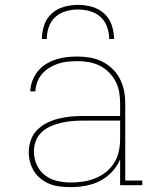

<svg xmlns="http://www.w3.org/2000/svg" viewBox="-20 -760 640 788"><path d="M269 8Q248 8 226.5 5.5Q205 3 185.5 -4.5Q166 -12 149 -25Q132 -38 120.5 -56Q109 -74 103.5 -94.5Q98 -115 98 -136Q98 -161 106.5 -185Q115 -209 133 -227Q151 -245 173.5 -256Q196 -267 220 -273Q244 -279 269 -281.5Q294 -284 319 -284H473V-336Q473 -359 469 -382.5Q465 -406 454 -426.5Q443 -447 426.5 -463.5Q410 -480 389 -490.5Q368 -501 344.5 -505Q321 -509 298 -509Q278 -509 258 -507Q238 -505 219.5 -499Q201 -493 183.5 -482.5Q166 -472 153 -457Q140 -442 133 -423Q126 -404 125 -385H104Q105 -407 113 -428.5Q121 -450 135 -467.5Q149 -485 168.5 -497Q188 -509 209.5 -516Q231 -523 253 -525.5Q275 -528 298 -528Q324 -528 350 -523.5Q376 -519 399 -507.5Q422 -496 441 -478Q460 -460 472 -436.5Q484 -413 489 -387.5Q494 -362 494 -336V-19H564V0H473V-106Q461 -77 439 -54Q417 -31 389.5 -17Q362 -3 331 2.5Q300 8 269 8ZM272 -11Q297 -11 322.5 -15Q348 -19 371.5 -28.5Q395 -38 415 -54Q435 -70 448.5 -91.5Q462 -113 467.5 -138.5Q473 -164 473 -189V-265H319Q297 -265 275 -263Q253 -261 231 -256Q209 -251 188.5 -242Q168 -233 151.5 -218Q135 -203 127 -181.5Q119 -160 119 -138Q119 -110 131 -83.5Q143 -57 165.5 -40Q188 -23 216 -17Q244 -11 272 -11ZM152 -600Q152 -629 161.5 -657Q171 -685 192.5 -704.5Q214 -724 242.5 -732Q271 -740 300 -740Q329 -740 357.5 -732Q386 -724 407.5 -704.5Q429 -685 438.5 -657Q448 -629 448 -600H428Q428 -625 419.5 -649.5Q411 -674 392.5 -690.5Q374 -707 349.5 -714Q325 -721 300 -721Q275 -721 250.5 -714Q226 -707 207.5 -690.5Q189 -674 180.5 -649.5Q172 -625 172 -600Z"/></svg>

Font: Iosevka Etoile Thin
Style: Regular
Weight: 100
Designer: Belleve Invis
Foundry: Belleve Invis
Version: Version 22.1.2; ttfautohint (v1.8.4)